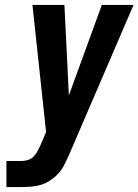

<svg xmlns="http://www.w3.org/2000/svg" viewBox="-20 -755 559 775"><path d="M6 0V-105H64Q77 -105 90.5 -108.5Q104 -112 114 -121.5Q124 -131 130.5 -143Q137 -155 143 -168L166 -222L111 -735H240L258 -370L391 -735H519L257 -126Q248 -107 238.5 -88Q229 -69 214.5 -53.5Q200 -38 181.5 -26Q163 -14 143.5 -8.5Q124 -3 104 -1.5Q84 0 64 0Z"/></svg>

Font: Iosevka SS04 Extrabold
Style: Italic
Weight: 800
Italic angle: -9°
Monospace: yes
Designer: Belleve Invis
Foundry: Belleve Invis
Version: Version 19.0.0; ttfautohint (v1.8.4)